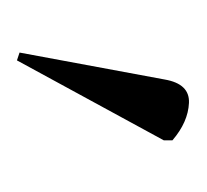

<svg xmlns="http://www.w3.org/2000/svg" viewBox="-28 -816 238 221"><g transform="rotate(90 90.5 -705.0)"><path d="M49 -606 40 -609 71 -776Q76 -805 98 -804Q120 -803 141 -785V-775Z"/></g></svg>

Font: Noto Serif Display SemiCondensed Light
Style: Regular
Weight: 300
Width: 4
Designer: Monotype Design Team
Foundry: Monotype Imaging Inc.
Version: Version 2.009